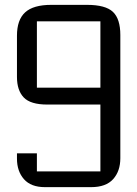

<svg xmlns="http://www.w3.org/2000/svg" viewBox="-20 -770 565 790"><path d="M49.8 -117.2V-139.2H131.8V-64.9H393.1V-339.8H174.8Q105.5 -339.8 77.6 -369.1Q49.8 -398.4 49.8 -453.1V-623Q49.8 -688.5 83.5 -719.2Q117.2 -750 190.9 -750H337.9Q414.1 -750 444.6 -721.2Q475.1 -692.4 475.1 -626V-119.1Q475.1 -65.9 445.6 -33Q416 0 355 0H165Q107.4 0 78.6 -32.7Q49.8 -65.4 49.8 -117.2ZM131.8 -409.2H393.1V-682.1H131.8Z"/></svg>

Font: Kelly Slab
Style: Regular
Weight: 400
Designer: Denis Masharov
Foundry: Denis Masharov
Version: Version 1.001